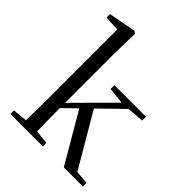

<svg xmlns="http://www.w3.org/2000/svg" viewBox="-224 -930 1055 1055"><g transform="rotate(45 303.5 -402.5)"><path d="M40.5 0H292.3V-27.8L182.7 -38.6H150.1L40.5 -27.8ZM124.7 0H213.1C210.9 -53.5 209.9 -160.2 209.9 -231V-641L213.1 -796.5L198.1 -805.5L39.7 -775.1V-748.1L127.7 -743.7V-228.5C127.7 -160.2 126.7 -53.5 124.7 0ZM169.4 -175.4 518.5 -516H468.9L320.5 -367.2L173.2 -218.6H169.4ZM455.9 0H603.9V-27.8L526.2 -34.6L338.6 -354.8L280.9 -299.4ZM332.8 -486.8 443 -474.1 461.8 -477.1 578.6 -486.8V-516H332.8Z"/></g></svg>

Font: Source Han Serif CN VF
Style: Regular
Weight: 250
Designer: Ryoko NISHIZUKA 西塚涼子 (kana & ideographs); Frank Grießhammer (Latin, Greek & Cyrillic); Wenlong ZHANG 张文龙 (bopomofo); San
Foundry: Adobe
Version: Version 2.002;hotconv 1.1.0;makeotfexe 2.6.0